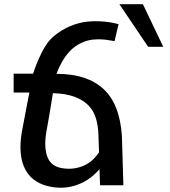

<svg xmlns="http://www.w3.org/2000/svg" viewBox="-20 -883 808 915"><path d="M457 0 454 -77Q411 -26 351.5 -3.5Q292 19 227 8Q138 -7 101.5 -73.5Q65 -140 84 -254Q90 -284 96 -317Q101 -345 107.5 -377.5Q114 -410 120 -442H45V-532H138Q151 -575 177 -629Q203 -683 237.5 -711.5Q272 -740 312.5 -757.5Q353 -775 397 -780Q428 -783 455 -781.5Q482 -780 502 -777Q526 -773 545 -768L526 -687Q504 -691 482 -694Q463 -696 440.5 -695.5Q418 -695 399 -690Q345 -675 309 -635Q273 -595 249 -531H251Q395 -531 473 -459Q551 -387 561 -234L568 0ZM287 -80Q317 -77 342 -82Q367 -87 387.5 -97.5Q408 -108 424 -123.5Q440 -139 452 -157L449 -240Q448 -282 437.5 -318Q427 -354 402 -380Q377 -406 336 -421.5Q295 -437 232 -439Q227 -409 222 -376.5Q217 -344 212 -317Q207 -285 201 -255Q188 -179 207 -132.5Q226 -86 287 -80ZM661 -863 758 -660H686L549 -863Z"/></svg>

Font: Montserrat_am3
Style: Regular
Weight: 400
Designer: Julieta Ulanovsky
Foundry: Julieta Ulanovsky, Armenina letters added by Vahan Hovhannisyan
Version: Version 2.001